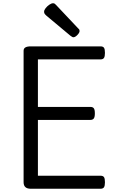

<svg xmlns="http://www.w3.org/2000/svg" viewBox="-20 -1160 703 1180"><path d="M169 0Q147 0 136 -10Q125 -20 125 -40V-848Q125 -862 136 -868.5Q147 -875 169 -875H598Q613 -875 619 -866.5Q625 -858 625 -835Q625 -813 619 -804Q613 -795 598 -795H213V-503H535Q550 -503 556.5 -494.5Q563 -486 563 -463Q563 -441 556.5 -432Q550 -423 535 -423H213V-80H598Q613 -80 619 -71.5Q625 -63 625 -40Q625 -18 619 -9Q613 0 598 0ZM431 -931Q427 -931 422.5 -934Q418 -937 412 -941L266 -1063Q257 -1071 254 -1076Q251 -1081 251 -1088Q251 -1098 260.5 -1110Q270 -1122 283 -1131Q296 -1140 306 -1140Q312 -1140 316.5 -1137Q321 -1134 325 -1129L460 -986Q467 -980 468 -976.5Q469 -973 469 -969Q469 -959 455.5 -945Q442 -931 431 -931Z"/></svg>

Font: Playwrite AT
Style: Regular
Weight: 400
Designer: Veronika Burian, José Scaglione
Foundry: TypeTogether
Version: Version 1.002